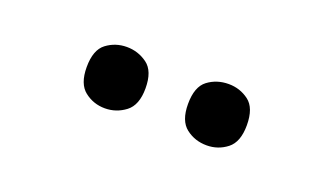

<svg xmlns="http://www.w3.org/2000/svg" viewBox="-29 -871 636 365"><g transform="rotate(20 288.5 -688.0)"><path d="M391 -626Q367 -626 349 -640Q331 -654 331 -688Q331 -723 349 -736.5Q367 -750 391 -750Q414 -750 432 -736.5Q450 -723 450 -688Q450 -654 432 -640Q414 -626 391 -626ZM185 -626Q162 -626 144 -640Q126 -654 126 -688Q126 -723 144 -736.5Q162 -750 185 -750Q208 -750 226.5 -736.5Q245 -723 245 -688Q245 -654 226.5 -640Q208 -626 185 -626Z"/></g></svg>

Font: Noto Serif Gujarati
Style: Bold
Weight: 700
Version: Version 2.102